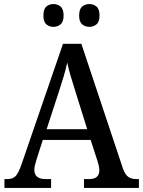

<svg xmlns="http://www.w3.org/2000/svg" viewBox="-20 -931 708 951"><path d="M2 0V-44H17Q43 -44 57.5 -59Q72 -74 88 -121L292 -714H383L588 -99Q599 -67 614.5 -55.5Q630 -44 656 -44H668V0H396V-44H421Q472 -44 472 -87Q472 -97 469.5 -109Q467 -121 463 -133L429 -238H192L161 -141Q157 -129 153.5 -114.5Q150 -100 150 -90Q150 -44 206 -44H233V0ZM211 -291H412L356 -470Q343 -512 331.5 -549.5Q320 -587 313 -621Q306 -588 295.5 -553Q285 -518 272 -478ZM423 -798Q402 -798 387 -810.5Q372 -823 372 -854Q372 -886 387 -898.5Q402 -911 423 -911Q443 -911 458 -898.5Q473 -886 473 -854Q473 -823 458 -810.5Q443 -798 423 -798ZM245 -798Q224 -798 209.5 -810.5Q195 -823 195 -854Q195 -886 209.5 -898.5Q224 -911 245 -911Q265 -911 280 -898.5Q295 -886 295 -854Q295 -823 280 -810.5Q265 -798 245 -798Z"/></svg>

Font: Noto Serif Thai SemiCondensed Medium
Style: Regular
Weight: 500
Width: 4
Designer: Monotype Design Team
Foundry: Monotype Imaging Inc.
Version: Version 2.002; ttfautohint (v1.8.4.7-5d5b)